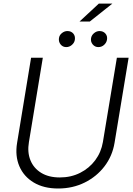

<svg xmlns="http://www.w3.org/2000/svg" viewBox="-20 -1054 753 1086"><path d="M641.1 -727.5H707.5L627.9 -246.1Q615.7 -171.9 571.3 -113.5Q526.9 -55.2 459 -21.5Q391.1 12.2 309.1 12.2Q227.5 12.2 171.1 -21.5Q114.7 -55.2 89.6 -113.5Q64.5 -171.9 76.7 -246.1L155.8 -727.5H222.2L143.6 -250.5Q133.8 -192.9 152.1 -147.7Q170.4 -102.5 212.9 -76.4Q255.4 -50.3 318.4 -50.3Q381.8 -50.3 433.3 -76.4Q484.9 -102.5 518.6 -147.7Q552.2 -192.9 562 -250.5ZM429.7 -932.1 539.1 -1033.7H615.7L487.8 -932.1ZM354.5 -787.6Q335 -787.6 322.8 -802.7Q310.5 -817.9 313.5 -838.4Q315.9 -855.5 330.3 -866.9Q344.7 -878.4 361.3 -878.4Q382.3 -878.4 394.5 -864.3Q406.7 -850.1 403.3 -828.6Q400.9 -812.5 386.7 -800Q372.6 -787.6 354.5 -787.6ZM536.1 -787.6Q517.1 -787.6 504.4 -802.7Q491.7 -817.9 495.1 -838.4Q498 -855 512.2 -866.7Q526.4 -878.4 543 -878.4Q564 -878.4 576.4 -864Q588.9 -849.6 585 -828.6Q582 -812 568.4 -799.8Q554.7 -787.6 536.1 -787.6Z"/></svg>

Font: Inter Tight Light
Style: Italic
Weight: 300
Italic angle: -9.39999°
Designer: Rasmus Andersson
Foundry: rsms
Version: Version 3.004